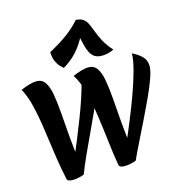

<svg xmlns="http://www.w3.org/2000/svg" viewBox="-125 -976 1020 1099"><g transform="rotate(-15 384.5 -426.5)"><path d="M478 14Q465 14 456 10.5Q447 7 445 -1Q433 -69 424 -148.5Q415 -228 403.5 -307Q392 -386 374.5 -452.5Q357 -519 329 -560Q353 -571 379 -578.5Q405 -586 424 -586Q456 -586 473.5 -560.5Q491 -535 499.5 -488.5Q508 -442 513 -378.5Q518 -315 524 -237.5Q530 -160 543 -74L519 -102Q543 -159 571.5 -228Q600 -297 625.5 -367Q651 -437 667.5 -498Q684 -559 685 -599Q727 -577 745.5 -555.5Q764 -534 764 -502Q764 -477 748 -431.5Q732 -386 706 -329.5Q680 -273 650.5 -213Q621 -153 593.5 -97.5Q566 -42 547 0Q542 3 520.5 8.5Q499 14 478 14ZM170 14Q157 14 148 10.5Q139 7 137 -1Q122 -69 110.5 -148.5Q99 -228 88 -307Q77 -386 61 -452.5Q45 -519 21 -560Q45 -571 71 -578.5Q97 -586 116 -586Q148 -586 165.5 -560.5Q183 -535 191.5 -488.5Q200 -442 205 -378.5Q210 -315 216 -237.5Q222 -160 235 -74L212 -104Q232 -151 254.5 -206Q277 -261 299 -318Q321 -375 339 -429.5Q357 -484 367 -529L430 -432Q412 -385 387 -329.5Q362 -274 334.5 -216Q307 -158 282 -102.5Q257 -47 239 0Q234 3 212.5 8.5Q191 14 170 14ZM287 -619Q280 -625 268 -637Q256 -649 246 -671Q236 -693 235 -726Q306 -765 349 -797.5Q392 -830 424 -867Q453 -865 468.5 -853Q484 -841 493.5 -820Q503 -799 513 -772Q523 -745 540 -713Q557 -681 588 -647Q566 -637 549.5 -633.5Q533 -630 516 -630Q483 -630 464 -648Q445 -666 432.5 -712Q420 -758 405 -840L440 -790Q422 -759 403 -729.5Q384 -700 357 -672.5Q330 -645 287 -619Z"/></g></svg>

Font: Merienda
Style: Bold
Weight: 700
Designer: Eduardo Rodriguez Tunni
Foundry: Eduardo Rodriguez Tunni
Version: Version 2.001